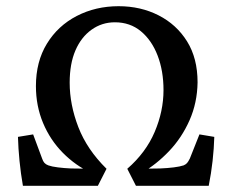

<svg xmlns="http://www.w3.org/2000/svg" viewBox="-20 -600 751 620"><path d="M54 0Q47 -40 43 -80.5Q39 -121 38 -158L87 -166L116 -88Q119 -79 123.5 -74Q128 -69 136 -66Q147 -62 167 -59.5Q187 -57 209 -56L286 -55L276 -41Q224 -65 183 -106.5Q142 -148 119 -203Q96 -258 96 -322Q96 -401 131.5 -459Q167 -517 228 -548.5Q289 -580 363 -580Q434 -580 492 -550.5Q550 -521 584 -466.5Q618 -412 618 -334Q617 -268 592 -211.5Q567 -155 526 -112Q485 -69 438 -42L425 -55L497 -56Q521 -57 541 -59.5Q561 -62 573 -66Q580 -69 584 -73.5Q588 -78 593 -88L624 -166L672 -158Q671 -121 666.5 -80.5Q662 -40 654 0H419L391 -55Q451 -107 479.5 -174Q508 -241 508 -309Q508 -371 489 -420.5Q470 -470 435 -499Q400 -528 351 -528Q309 -528 275.5 -504Q242 -480 223.5 -437Q205 -394 205 -333Q205 -262 233 -189.5Q261 -117 324 -55L296 0Z"/></svg>

Font: Rasa Medium
Style: Regular
Weight: 500
Designer: Anna Giedrys (Yrsa+Rasa design), David Brezina (Yrsa art-direction, Rasa art-direction, design)
Foundry: Rosetta Type Foundry
Version: Version 2.004